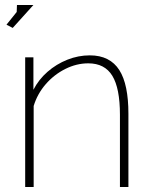

<svg xmlns="http://www.w3.org/2000/svg" viewBox="-20 -750 610 770"><path d="M495 0H461V-290Q461 -396 430.5 -446Q400 -496 334 -496Q287 -496 242 -473.5Q197 -451 163.5 -412.5Q130 -374 115 -325V0H81V-520H114V-390Q135 -431 170.5 -462Q206 -493 250 -510.5Q294 -528 340 -528Q381 -528 410.5 -513Q440 -498 458.5 -469Q477 -440 486 -396Q495 -352 495 -294ZM114 -730 31 -638 6 -651 47 -702 48 -730Z"/></svg>

Font: Raleway Thin ExtraLight
Style: Regular
Weight: 250
Version: Version 4.026